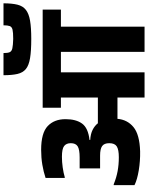

<svg xmlns="http://www.w3.org/2000/svg" viewBox="109 -986 868 1127"><g transform="rotate(-90 543.5 -423.0)"><path d="M65 -477 62 -478V-590Q98 -602 139.5 -609Q181 -616 227 -616Q326 -616 366.5 -577.5Q407 -539 407 -473Q407 -411 381 -375.5Q355 -340 285 -332V-328Q320 -326 344 -314Q368 -302 383 -283H534V-500H474V-607H782V-500H682V-9H534V-168H409Q404 -110 360.5 -74Q317 -38 218 -35Q161 -34 106.5 -43Q52 -52 20 -68V-190H25Q64 -174 102.5 -167Q141 -160 183 -160Q228 -160 247 -172Q266 -184 266 -216Q266 -246 249 -258Q232 -270 193 -270H118V-390H182Q229 -390 247.5 -401.5Q266 -413 266 -442Q266 -468 249.5 -481Q233 -494 186 -494Q156 -494 124 -489.5Q92 -485 65 -477ZM958 -837H1087Q1087 -787 1079 -755Q1071 -723 1048.5 -705.5Q1026 -688 985 -681Q944 -674 878 -674Q808 -674 765.5 -681Q723 -688 701.5 -705.5Q680 -723 672.5 -755Q665 -787 665 -837H795Q795 -813 800 -801Q805 -789 823 -785Q841 -781 878 -780Q916 -780 932.5 -784Q949 -788 953.5 -800.5Q958 -813 958 -837ZM802 -9V-500H702V-607H1050V-500H950V-9Z"/></g></svg>

Font: Bakbak One
Style: Regular
Weight: 400
Designer: Saumya Kishore and Sanchit Sawaria
Foundry: A Good Feeling
Version: Version 1.003; ttfautohint (v1.8.3)